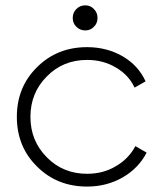

<svg xmlns="http://www.w3.org/2000/svg" viewBox="-20 -687 601 718"><path d="M298.8 -573.2Q279.3 -573.2 265.6 -586.9Q252 -599.6 252 -620.1Q252 -639.6 265.6 -653.3Q279.3 -667 298.8 -667Q318.4 -667 331.1 -653.3Q344.7 -639.6 344.7 -620.1Q344.7 -599.6 331.1 -586.9Q318.4 -573.2 298.8 -573.2ZM305.7 10.7Q193.4 10.7 118.2 -64.5Q43 -138.7 43 -250Q43 -361.3 118.2 -435.5Q193.4 -510.7 305.7 -510.7Q378.9 -510.7 438.5 -476.6Q497.1 -442.4 524.4 -382.8Q510.7 -375 483.4 -359.4Q460.9 -407.2 413.1 -434.6Q366.2 -462.9 305.7 -462.9Q215.8 -462.9 155.3 -401.4Q93.8 -339.8 93.8 -250Q93.8 -160.2 155.3 -98.6Q215.8 -37.1 305.7 -37.1Q366.2 -37.1 413.1 -65.4Q460.9 -92.8 486.3 -140.6Q500 -132.8 528.3 -116.2Q498 -57.6 438.5 -23.4Q378.9 10.7 305.7 10.7Z"/></svg>

Font: LeFont
Style: ExtraLight
Weight: 200
Designer: Leryon MEDIA
Version: Version 1.0